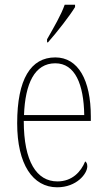

<svg xmlns="http://www.w3.org/2000/svg" viewBox="-20 -786 452 816"><path d="M180 -619V-606H184C223 -650 278 -721 299 -756V-766H255C239 -721 210 -672 180 -619ZM223 10C306 10 351 -48 351 -79C351 -91 347 -97 342 -100C324 -56 287 -15 224 -15C136 -15 81 -99 81 -272H366V-291C366 -446 312 -542 215 -542C111 -542 53 -450 53 -262C53 -88 119 10 223 10ZM338 -297H82C87 -431 127 -517 215 -517C299 -517 336 -428 338 -297Z"/></svg>

Font: Noto Serif Myanmar Condensed Thin
Style: Regular
Weight: 100
Width: 3
Designer: Ben Mitchell and the Monotype Design Team
Foundry: Monotype Imaging Inc.
Version: Version 2.106